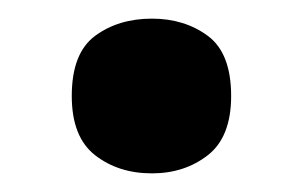

<svg xmlns="http://www.w3.org/2000/svg" viewBox="-20 -455 325 206"><path d="M57 -352Q57 -398 82 -416.5Q107 -435 143 -435Q178 -435 203 -416.5Q228 -398 228 -352Q228 -308 203 -288.5Q178 -269 143 -269Q107 -269 82 -288.5Q57 -308 57 -352Z"/></svg>

Font: Noto Sans Thaana
Style: Bold
Weight: 700
Designer: David Williams
Foundry: Google Inc.
Version: Version 3.001; ttfautohint (v1.8.4.7-5d5b)